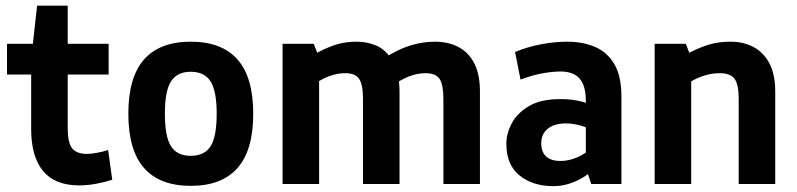

<svg xmlns="http://www.w3.org/2000/svg" viewBox="-20 -644 2788 672"><path d="M256.7 4.9Q172.8 4.9 130.9 -45.3Q89.1 -95.5 89.1 -192.2V-433.2L143.8 -383.1H4.5V-490.8H145.7L89.1 -436.1L109.8 -624.2H217V-436.1L162.3 -490.8H360.2V-383.1H162.3L217 -433.2V-195.2Q217 -144.8 232.4 -125Q247.9 -105.3 284.8 -105.3Q297.8 -105.3 320.2 -109.3Q342.6 -113.4 358.4 -119.1L372.9 -15Q347.2 -6.5 316.4 -0.8Q285.6 4.9 256.7 4.9Z M647.7 6.5Q539.3 6.5 484.2 -55.9Q429.2 -118.3 429.2 -246Q429.2 -373.6 484.2 -435.8Q539.3 -498.1 647.7 -498.1Q756.2 -498.1 811.2 -435.8Q866.3 -373.6 866.3 -246Q866.3 -118.3 811.2 -55.9Q756.2 6.5 647.7 6.5ZM647.7 -98.7Q696.1 -98.7 717.3 -132.5Q738.4 -166.3 738.4 -246Q738.4 -325.6 716.9 -359.2Q695.5 -392.8 647.7 -392.8Q600 -392.8 578.5 -359.2Q557.1 -325.6 557.1 -246Q557.1 -166.3 578.2 -132.5Q599.3 -98.7 647.7 -98.7Z M969 0V-490.8H1078.1L1090.1 -459.5Q1131.9 -481.3 1162.3 -489.7Q1192.6 -498.1 1228.8 -498.1Q1262.8 -498.1 1294.2 -485.6Q1325.6 -473.2 1348.1 -440.5L1323.8 -439.6Q1370.9 -470.7 1414.6 -484.4Q1458.4 -498.1 1502.1 -498.1Q1549.2 -498.1 1584.7 -479.4Q1620.2 -460.7 1640 -422.2Q1659.8 -383.6 1659.8 -323.7V0H1531.9V-298.4Q1531.9 -347.6 1518.5 -367.8Q1505.1 -387.9 1469.2 -387.9Q1440.9 -387.9 1411.3 -376.5Q1381.7 -365.1 1355.4 -344.2L1358.8 -421.3Q1367.8 -405.3 1373.1 -377.9Q1378.4 -350.5 1378.4 -323.7V0H1250.5V-298.4Q1250.5 -347.6 1237.1 -367.8Q1223.7 -387.9 1187.7 -387.9Q1159.4 -387.9 1129.8 -376.5Q1100.2 -365.1 1074 -344.2L1096.9 -433.6V0Z M1917.3 7.5Q1844.7 7.5 1798.5 -29.8Q1752.2 -67.1 1752.2 -140.8Q1752.2 -176.5 1771.3 -212.6Q1790.3 -248.6 1831.8 -272.9Q1873.2 -297.1 1940.1 -297.1Q1972.5 -297.3 1999.9 -292.1Q2027.3 -286.8 2055.8 -274.1L2030.4 -239.9V-291.5Q2030.4 -327.3 2020.5 -349.8Q2010.7 -372.4 1991.1 -383.1Q1971.5 -393.8 1942.7 -393.8Q1918.2 -393.8 1883.4 -388.3Q1848.7 -382.8 1801.8 -365.5L1782.7 -461.9Q1824 -479.5 1872.7 -488.8Q1921.4 -498.1 1964.9 -498.1Q2020.5 -498.1 2063.4 -479.5Q2106.3 -460.8 2130.7 -418.7Q2155 -376.6 2155 -306.2V0H2049.3L2029.2 -60.7L2053.4 -48.1Q2039.2 -34 2017.6 -21.2Q1996.1 -8.5 1970.3 -0.5Q1944.5 7.5 1917.3 7.5ZM1940.8 -80.6Q1973 -80.6 2002.3 -94.2Q2031.6 -107.8 2049 -124.9L2030.4 -71V-236.9L2054.5 -187.7Q2026 -201.7 2003.9 -206.8Q1981.8 -212 1959.9 -212Q1920.5 -212 1897.4 -193.6Q1874.3 -175.2 1874.3 -142.6Q1874.3 -112.1 1891.7 -96.3Q1909.2 -80.6 1940.8 -80.6Z M2271.3 0V-490.8H2380.3L2392.4 -459.5Q2435.8 -481.3 2467.5 -489.7Q2499.3 -498.1 2537.2 -498.1Q2582.1 -498.1 2617.3 -479.4Q2652.6 -460.7 2673 -422.2Q2693.3 -383.6 2693.3 -323.7V0H2565.4V-298.4Q2565.4 -347.6 2551.2 -367.8Q2537 -387.9 2498.1 -387.9Q2467.7 -387.9 2436.1 -376.5Q2404.4 -365.1 2376.2 -344.2L2399.2 -422.7V0Z"/></svg>

Font: Anaheim
Style: Regular
Weight: 400
Designer: Vernon Adams
Foundry: Vernon Adams
Version: Version 2.001